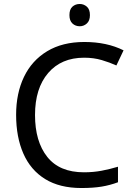

<svg xmlns="http://www.w3.org/2000/svg" viewBox="-20 -935 672 965"><path d="M403 -645Q288 -645 222 -568Q156 -491 156 -357Q156 -224 217.5 -146.5Q279 -69 402 -69Q449 -69 491 -77Q533 -85 573 -97V-19Q533 -4 490.5 3Q448 10 389 10Q280 10 207 -35Q134 -80 97.5 -163Q61 -246 61 -358Q61 -466 100.5 -548.5Q140 -631 217 -677.5Q294 -724 404 -724Q517 -724 601 -682L565 -606Q532 -621 491.5 -633Q451 -645 403 -645ZM381 -915Q401 -915 416.5 -901.5Q432 -888 432 -859Q432 -831 416.5 -817Q401 -803 381 -803Q359 -803 344 -817Q329 -831 329 -859Q329 -888 344 -901.5Q359 -915 381 -915Z"/></svg>

Font: Noto Sans Phoenician
Style: Regular
Weight: 400
Designer: Monotype Design Team
Foundry: Monotype Imaging Inc.
Version: Version 2.001; ttfautohint (v1.8.4.7-5d5b)